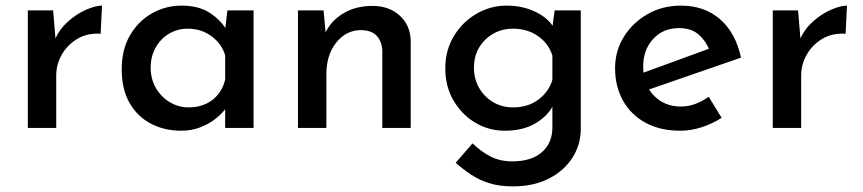

<svg xmlns="http://www.w3.org/2000/svg" viewBox="-20 -455 3071 683"><path d="M169 -418 179 -298 175 -314Q192 -352 222.5 -379Q253 -406 286.5 -420.5Q320 -435 343 -435L338 -335Q291 -338 255.5 -317Q220 -296 200 -261Q180 -226 180 -186V0H79V-418Z M624 10Q565 10 517 -15Q469 -40 441 -88.5Q413 -137 413 -209Q413 -279 442.5 -329.5Q472 -380 520.5 -407.5Q569 -435 626 -435Q686 -435 725 -410Q764 -385 785 -350L779 -334L789 -418H882V0H781V-106L791 -81Q787 -73 774 -58Q761 -43 740 -27.5Q719 -12 689.5 -1Q660 10 624 10ZM651 -73Q701 -73 735.5 -99.5Q770 -126 781 -172V-258Q769 -299 732.5 -326Q696 -353 648 -353Q612 -353 582 -335.5Q552 -318 534 -286.5Q516 -255 516 -214Q516 -174 534.5 -142Q553 -110 584 -91.5Q615 -73 651 -73Z M1131 -418 1140 -321 1136 -335Q1156 -380 1200.5 -407Q1245 -434 1305 -434Q1364 -434 1402 -399.5Q1440 -365 1441 -309V0H1340V-274Q1339 -306 1321 -326.5Q1303 -347 1265 -348Q1212 -348 1176.5 -304Q1141 -260 1141 -191V0H1040V-418Z M1804 208Q1756 208 1720 196.5Q1684 185 1655.5 166Q1627 147 1601 124L1661 55Q1692 85 1725.5 102Q1759 119 1802 119Q1870 119 1907 87Q1944 55 1945 1V-108L1952 -89Q1934 -47 1888.5 -18.5Q1843 10 1776 10Q1718 10 1670 -19Q1622 -48 1593 -98Q1564 -148 1564 -211Q1564 -276 1594.5 -326.5Q1625 -377 1675 -406Q1725 -435 1782 -435Q1838 -435 1882.5 -414Q1927 -393 1948 -360L1943 -343L1953 -418H2046V3Q2046 60 2016 106.5Q1986 153 1932 180.5Q1878 208 1804 208ZM1666 -214Q1666 -174 1684.5 -142Q1703 -110 1734.5 -91.5Q1766 -73 1805 -73Q1858 -73 1895 -100.5Q1932 -128 1945 -171V-257Q1932 -300 1894 -326.5Q1856 -353 1805 -353Q1766 -353 1734.5 -335Q1703 -317 1684.5 -286Q1666 -255 1666 -214Z M2400 10Q2328 10 2276 -18.5Q2224 -47 2196 -97.5Q2168 -148 2168 -212Q2168 -274 2199.5 -324.5Q2231 -375 2284 -405Q2337 -435 2402 -435Q2486 -435 2541.5 -386.5Q2597 -338 2616 -250L2275 -132L2251 -190L2525 -290L2504 -276Q2492 -308 2466 -331.5Q2440 -355 2395 -355Q2339 -355 2303.5 -316.5Q2268 -278 2268 -218Q2268 -154 2306 -115Q2344 -76 2402 -76Q2429 -76 2454 -85.5Q2479 -95 2501 -111L2547 -36Q2515 -15 2476.5 -2.5Q2438 10 2400 10Z M2819 -418 2829 -298 2825 -314Q2842 -352 2872.5 -379Q2903 -406 2936.5 -420.5Q2970 -435 2993 -435L2988 -335Q2941 -338 2905.5 -317Q2870 -296 2850 -261Q2830 -226 2830 -186V0H2729V-418Z"/></svg>

Font: Reem Kufi Fun
Style: Regular
Weight: 400
Designer: Khaled Hosny
Version: Version 1.005